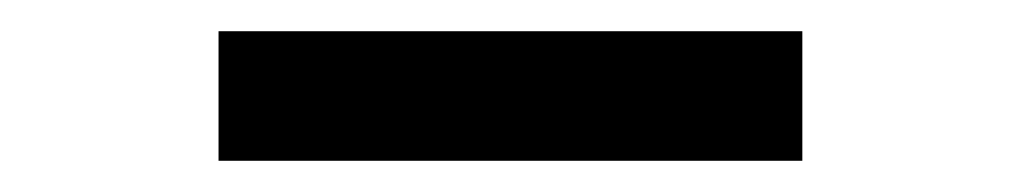

<svg xmlns="http://www.w3.org/2000/svg" viewBox="-20 -389 654 123"><path d="M120 -286V-369H494V-286Z"/></svg>

Font: Intel One Mono
Style: Regular
Weight: 400
Monospace: yes
Designer: Fred Shallcrass
Foundry: Frere-Jones Type LLC
Version: Version 1.400;hotconv 1.1.0;makeotfexe 2.6.0;FJTRelease1.4